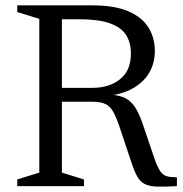

<svg xmlns="http://www.w3.org/2000/svg" viewBox="-20 -696 685 718"><path d="M326 -367.5Q388.5 -367.5 429 -399.8Q469.5 -432 469.5 -496Q469.5 -537 451.2 -565.5Q433 -594 390.5 -609Q348 -624 275.5 -624H145.5L146.5 -676H324.5Q409 -676 460.5 -653.5Q512 -631 535.5 -592.5Q559 -554 559 -506Q559 -462 540 -427.5Q521 -393 484.2 -370Q447.5 -347 393 -338.5V-342Q427 -340 448.5 -329Q470 -318 485 -295.2Q500 -272.5 513 -234.5L557.5 -103.5Q569 -70.5 579.5 -55.5Q590 -40.5 604.5 -36.8Q619 -33 641.5 -33V0Q594.5 3 566 1.8Q537.5 0.5 520.8 -8.2Q504 -17 493.5 -35.5Q483 -54 472.5 -85.5L430 -212.5Q417 -252.5 405.2 -274.8Q393.5 -297 375.8 -306.2Q358 -315.5 326.5 -315.5H146.5L145.5 -367.5ZM211.5 -676V-50.5L294 -25V0H44.5V-25L127 -50.5V-625.5L44.5 -651V-676Z"/></svg>

Font: Newsreader 16pt 16pt
Style: Regular
Weight: 400
Version: Version 1.003